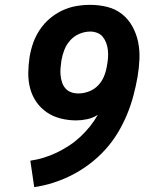

<svg xmlns="http://www.w3.org/2000/svg" viewBox="-20 -763 640 791"><path d="M121 8 105 -101Q133 -105 160.5 -113.5Q188 -122 214 -134.5Q240 -147 264.5 -163Q289 -179 310.5 -199Q332 -219 350.5 -242Q369 -265 383 -290Q363 -277 339.5 -272Q316 -267 294 -267Q261 -267 229.5 -275Q198 -283 172.5 -300.5Q147 -318 129.5 -343.5Q112 -369 104 -399.5Q96 -430 96.5 -463.5Q97 -497 102 -529Q107 -559 117 -587Q127 -615 144 -640.5Q161 -666 185 -686.5Q209 -707 237 -720Q265 -733 294 -738Q323 -743 352 -743Q388 -743 422 -734.5Q456 -726 482.5 -705Q509 -684 525.5 -654Q542 -624 549 -590Q556 -556 554.5 -520Q553 -484 547 -448Q540 -408 529.5 -368.5Q519 -329 503 -290.5Q487 -252 465 -215.5Q443 -179 414 -147Q385 -115 351 -89Q317 -63 279.5 -43.5Q242 -24 202 -11Q162 2 121 8ZM303 -378Q325 -378 347 -386.5Q369 -395 385 -412Q401 -429 409.5 -451Q418 -473 421 -495Q424 -510 425 -525.5Q426 -541 424.5 -556Q423 -571 418 -585Q413 -599 404 -610.5Q395 -622 381 -627.5Q367 -633 352 -633Q330 -633 308 -624Q286 -615 270 -597.5Q254 -580 245.5 -558.5Q237 -537 233 -514Q231 -499 229.5 -483.5Q228 -468 229.5 -453Q231 -438 235.5 -424Q240 -410 249.5 -399Q259 -388 273 -383Q287 -378 303 -378Z"/></svg>

Font: Iosevka Curly XBdExObl
Style: Regular
Weight: 800
Width: 7
Italic angle: -9°
Monospace: yes
Designer: Belleve Invis
Foundry: Belleve Invis
Version: Version 11.1.0; ttfautohint (v1.8.3)